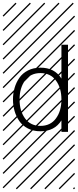

<svg xmlns="http://www.w3.org/2000/svg" viewBox="-23 -978 577 1424"><path d="M481.4 0H432.6V-85Q381.8 -4.4 277.3 -4.4Q225.1 -4.4 184.6 -24.9Q144 -45.4 120.4 -79.8Q96.7 -114.3 85 -155Q73.2 -195.8 73.2 -240.2Q73.2 -284.7 85 -325.4Q96.7 -366.2 120.4 -400.6Q144 -435.1 184.6 -455.6Q225.1 -476.1 277.3 -476.1Q381.8 -476.1 432.6 -395.5V-646H481.4ZM391.8 -99.6Q432.6 -154.8 432.6 -240.2Q432.6 -325.7 391.8 -380.9Q351.1 -436 277.3 -436Q203.6 -436 162.8 -380.9Q122.1 -325.7 122.1 -240.2Q122.1 -154.8 162.8 -99.6Q203.6 -44.4 277.3 -44.4Q351.1 -44.4 391.8 -99.6ZM526.9 410.6 533.7 417.5 525.4 425.8 518.6 418.9ZM526.9 304.7 533.7 311.5 419.4 425.8 412.6 418.9ZM526.9 198.7 533.7 205.6 313.5 425.8 306.6 418.9ZM526.9 92.3 533.7 99.1 207.5 425.8 200.7 418.9ZM526.9 -13.2 533.7 -6.3 101.6 425.8 94.7 418.9ZM526.9 -119.1 533.7 -112.3 3.4 418 -3.4 411.1ZM526.9 -225.6 533.7 -218.8 3.4 311.5 -3.4 304.7ZM526.9 -331.5 533.7 -324.7 3.4 205.6 -3.4 198.7ZM526.9 -438 533.7 -431.2 3.4 99.1 -3.4 92.3ZM526.9 -543.5 533.7 -536.6 3.4 -6.3 -3.4 -13.2ZM526.9 -649.4 533.7 -642.6 3.4 -112.3 -3.4 -119.1ZM526.9 -755.9 533.7 -749 3.4 -218.8 -3.4 -225.6ZM526.9 -861.8 533.7 -855 3.4 -324.7 -3.4 -331.5ZM516.6 -958 523.4 -951.2 3.4 -431.2 -3.4 -438ZM411.1 -958 418 -951.2 3.4 -536.6 -3.4 -543.5ZM305.2 -958 312 -951.2 3.4 -642.6 -3.4 -649.4ZM198.7 -958 205.6 -951.2 3.4 -749 -3.4 -755.9ZM92.3 -958 99.1 -951.2 3.4 -855 -3.4 -861.8Z"/></svg>

Font: AzarMehrMSRS2
Style: Regular
Weight: 1
Designer: Amin Abedi
Version: Version 1.00